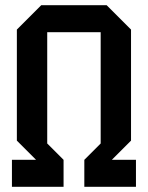

<svg xmlns="http://www.w3.org/2000/svg" viewBox="-20 -720 570 740"><path d="M26 0V-104H119L45 -178V-606L139 -700H391L485 -606V-178L411 -104H504V0H305V-104L368 -167V-596H162V-167L225 -104V0Z"/></svg>

Font: Tektur SemiCondensed Medium
Style: Regular
Weight: 500
Width: 4
Designer: Adam Jagosz
Foundry: Adam Jagosz
Version: Version 1.005;gftools[0.9.30]